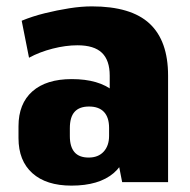

<svg xmlns="http://www.w3.org/2000/svg" viewBox="-20 -571 597 602"><path d="M324 -199V-334Q324 -382 299.5 -405.5Q275 -429 223 -429Q186 -429 145 -418.5Q104 -408 71 -390L48 -506Q82 -520 120.5 -529.5Q159 -539 197 -545Q235 -551 268 -551Q391 -551 449 -497Q507 -443 507 -334V0H363ZM204 11Q125 11 81.5 -28Q38 -67 38 -138V-175Q38 -246 81.5 -284.5Q125 -323 205 -323Q290 -323 336 -285Q382 -247 382 -176V-139Q382 -67 336 -28Q290 11 204 11ZM258 -77Q288 -77 305 -95.5Q322 -114 322 -145V-170Q322 -203 306 -220Q290 -237 259 -237Q229 -237 214 -220.5Q199 -204 199 -169V-144Q199 -111 213.5 -94Q228 -77 258 -77Z"/></svg>

Font: Pathway Extreme Condensed ExtraBold
Style: Regular
Weight: 800
Width: 3
Version: Version 1.001;gftools[0.9.26]